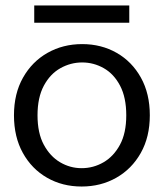

<svg xmlns="http://www.w3.org/2000/svg" viewBox="-20 -669 598 701"><path d="M278 12Q208 12 152 -20Q96 -52 63.5 -110.5Q31 -169 31 -248Q31 -327 64 -385.5Q97 -444 153.5 -476Q210 -508 280 -508Q350 -508 406 -476Q462 -444 494.5 -385.5Q527 -327 527 -248Q527 -169 494 -110.5Q461 -52 404.5 -20Q348 12 278 12ZM278 -55Q321 -55 358 -76.5Q395 -98 418 -140.5Q441 -183 441 -248Q441 -313 418.5 -356Q396 -399 359 -420Q322 -441 280 -441Q238 -441 200.5 -420Q163 -399 140 -356Q117 -313 117 -248Q117 -183 140 -140.5Q163 -98 199.5 -76.5Q236 -55 278 -55ZM105 -586V-649H452V-586Z"/></svg>

Font: DM Sans 36pt
Style: Regular
Weight: 400
Designer: Colophon Foundry, Jonny Pinhorn
Foundry: Colophon Foundry
Version: Version 4.004;gftools[0.9.30]